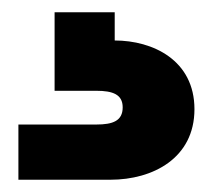

<svg xmlns="http://www.w3.org/2000/svg" viewBox="-20 -27 347 313"><path d="M167 39V-7H69V121H137C164 121 180 127 180 148C180 170 164 176 137 176H10V266H160C229 266 297 231 297 151C297 71 229 39 167 39Z"/></svg>

Font: Malmofest
Style: Bold
Weight: 700
Designer: Jonny Pinhorn (Poppins), Kolossal
Version: Version 1.004;Glyphs 3.1.2 (3151)